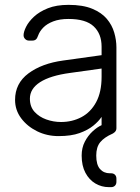

<svg xmlns="http://www.w3.org/2000/svg" viewBox="-20 -550 576 790"><path d="M428 220Q398 220 372.5 205Q347 190 331.5 161Q316 132 316 90Q316 58 329 33Q342 8 361 -9.5Q380 -27 398 -35Q398 -36 398 -36.5Q398 -37 398 -38V-69Q386 -51 364 -33Q342 -15 307.5 -2.5Q273 10 221 10Q173 10 132.5 -10Q92 -30 67 -63.5Q42 -97 42 -139Q42 -207 97 -248Q152 -289 240 -301L398 -323V-358Q398 -411 365.5 -441.5Q333 -472 262 -472Q225 -472 199 -462Q173 -452 158 -436.5Q143 -421 137 -404Q133 -392 127.5 -387.5Q122 -383 113 -383H99Q90 -383 83.5 -389.5Q77 -396 77 -405Q77 -419 87.5 -440Q98 -461 120 -481.5Q142 -502 177 -516Q212 -530 262 -530Q321 -530 359.5 -514Q398 -498 419.5 -472.5Q441 -447 450 -416Q459 -385 459 -355V-22Q459 -16 456 -11Q453 -6 445 -1L443 0Q409 15 392.5 35Q376 55 376 90Q376 128 391.5 145.5Q407 163 432 163H437Q447 163 453 169Q459 175 459 185V198Q459 208 453 214Q447 220 437 220ZM231 -48Q277 -48 315 -68Q353 -88 375.5 -129.5Q398 -171 398 -234V-268L269 -250Q187 -239 145 -212Q103 -185 103 -144Q103 -111 122 -90Q141 -69 170.5 -58.5Q200 -48 231 -48Z"/></svg>

Font: Rubik Light Light
Style: Regular
Weight: 300
Version: Version 2.101